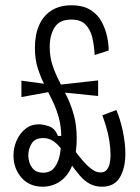

<svg xmlns="http://www.w3.org/2000/svg" viewBox="-20 -692 529 726"><path d="M142 14Q91 14 61 -20.5Q31 -55 31 -104Q31 -134 43 -161Q55 -188 76.5 -205Q98 -222 127 -222Q142 -222 165 -214.5Q188 -207 199 -178H217L214 -125Q201 -145 183 -157.5Q165 -170 144 -170Q112 -170 99.5 -149Q87 -128 87 -105Q87 -78 101 -58.5Q115 -39 143 -39Q172 -39 187 -60Q202 -81 207 -110.5Q212 -140 212 -165Q212 -213 202 -248.5Q192 -284 177 -314Q162 -344 147.5 -373Q133 -402 122.5 -435Q112 -468 112 -511Q112 -561 128 -597Q144 -633 175 -652.5Q206 -672 250 -672Q294 -672 322 -654.5Q350 -637 364.5 -609.5Q379 -582 385 -553.5Q391 -525 391 -501L338 -484Q336 -520 329 -550Q322 -580 303.5 -599Q285 -618 250 -618Q205 -618 186.5 -588.5Q168 -559 168 -515Q168 -477 178.5 -445.5Q189 -414 204 -385Q219 -356 234 -325Q249 -294 259.5 -256Q270 -218 270 -168Q270 -121 260 -86.5Q250 -52 232.5 -30Q215 -8 191.5 3Q168 14 142 14ZM61 -325V-387L186 -370L187 -348ZM366 14Q340 14 319.5 3Q299 -8 282 -28Q265 -48 247 -73L230 -80L246 -144Q265 -119 280.5 -99.5Q296 -80 309.5 -67Q323 -54 335 -47Q347 -40 360 -40Q375 -40 383 -49Q391 -58 394.5 -72.5Q398 -87 398 -106Q398 -131 393.5 -159.5Q389 -188 381 -214Q373 -240 367 -256L420 -276Q435 -241 444.5 -195.5Q454 -150 454 -111Q454 -84 449 -62Q444 -40 434 -22.5Q424 -5 407 4.5Q390 14 366 14ZM213 -343 209 -372 351 -388V-329Z"/></svg>

Font: Bricolage Grotesque Condensed ExtraLight
Style: Regular
Weight: 250
Width: 3
Designer: Mathieu Triay
Foundry: Atelier Triay
Version: Version 1.000;gftools[0.9.30]